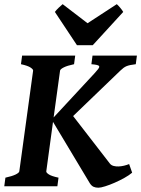

<svg xmlns="http://www.w3.org/2000/svg" viewBox="-25 -877 665 904"><path d="M323.7 -574.7Q291.5 -567.9 275.1 -559.6Q258.8 -551.3 257.8 -544.4L227.5 -324.2L419.4 -531.2Q431.6 -544.4 437.5 -552.2Q443.4 -560.1 442.1 -564.5Q440.9 -568.8 431.9 -571Q422.9 -573.2 405.3 -574.7L410.6 -615.2H619.6L614.3 -574.7Q599.1 -572.8 589.1 -570.8Q579.1 -568.8 571.3 -565.7Q563.5 -562.5 556.6 -557.4Q549.8 -552.2 541.5 -544.4L319.3 -330.6L492.7 -106.4Q499 -98.6 510 -95.7Q521 -92.8 533.4 -93.3Q545.9 -93.8 559.1 -96.9Q572.3 -100.1 583 -104.5L597.2 -64Q583 -51.8 560.5 -39.3Q538.1 -26.9 514.6 -16.6Q491.2 -6.3 470.2 0.2Q449.2 6.8 438.5 6.8Q424.8 6.8 415.3 2.4Q405.8 -2 397.9 -14.2L224.6 -303.2L192.9 -70.3Q191.9 -64.5 204.8 -55.9Q217.8 -47.4 250.5 -40.5L245.1 0H-4.9L0.5 -40.5Q32.2 -47.4 48.6 -55.4Q64.9 -63.5 65.9 -70.3L130.9 -544.4Q131.8 -550.3 118.7 -559.1Q105.5 -567.9 73.7 -574.7L79.1 -615.2H329.1ZM411.6 -664.1H337.4L233.4 -820.8Q240.2 -830.1 251.5 -840.8Q262.7 -851.6 270 -857.4L387.2 -767.6L524.9 -857.4Q527.8 -855 532 -850.6Q536.1 -846.2 540.5 -841.1Q544.9 -835.9 548.8 -830.6Q552.7 -825.2 555.2 -820.8Z"/></svg>

Font: Gentium Book Basic
Style: Bold Italic
Weight: 700
Italic angle: -8°
Designer: J. Victor Gaultney and Annie Olsen
Foundry: SIL International
Version: Version 1.102; 2013; Maintenance release